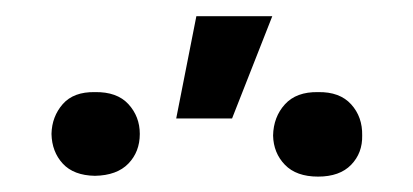

<svg xmlns="http://www.w3.org/2000/svg" viewBox="-20 -829 520 242"><path d="M202.1 -679.7 227.5 -808.6H323.2L272.5 -679.7ZM44.9 -660.2Q45.4 -682.1 59.1 -697.8Q72.8 -713.4 99.6 -712.9Q127.4 -713.4 141.8 -697.8Q156.2 -682.1 156.2 -660.2Q156.2 -637.7 141.8 -622.8Q127.4 -607.9 99.6 -607.4Q72.8 -607.9 59.1 -622.8Q45.4 -637.7 44.9 -660.2ZM324.2 -658.2Q324.7 -681.6 339.1 -697.5Q353.5 -713.4 380.9 -712.9Q408.2 -713.4 422.6 -697.5Q437 -681.6 436.5 -658.2Q437 -636.2 422.6 -621.3Q408.2 -606.4 380.9 -606.4Q353.5 -606.4 339.1 -621.3Q324.7 -636.2 324.2 -658.2Z"/></svg>

Font: Inter Display V
Style: Regular
Weight: 400
Designer: Rasmus Andersson
Foundry: rsms
Version: Version 3.015;git-src